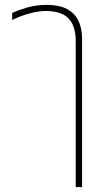

<svg xmlns="http://www.w3.org/2000/svg" viewBox="-20 -576 448 786"><path d="M290 190V-100H316V190ZM290 0V-408Q290 -469 261 -500Q232 -531 167 -531Q137 -531 99 -520.5Q61 -510 30 -494V-523Q53 -534 90.5 -545Q128 -556 172 -556Q222 -556 253.5 -539.5Q285 -523 300.5 -492Q316 -461 316 -417V0Z"/></svg>

Font: Noto Sans Thai Thin
Style: Regular
Weight: 250
Designer: Monotype Design Team
Foundry: Monotype Imaging Inc.
Version: Version 2.001